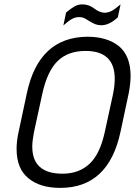

<svg xmlns="http://www.w3.org/2000/svg" viewBox="-20 -871 648 898"><path d="M57.6 -174.8Q57.6 -212.9 67.4 -255.9L105.5 -434.6Q161.1 -697.3 388.7 -699.2Q480.5 -699.2 536.1 -655.3Q590.8 -609.4 590.8 -515.6Q590.8 -480.5 582 -434.6L543.9 -255.9Q488.3 7.8 261.7 7.8Q167 7.8 113.3 -37.1Q57.6 -81.1 57.6 -174.8ZM469.7 -252 508.8 -431.6Q516.6 -470.7 516.6 -502.9Q516.6 -632.8 379.9 -632.8Q298.8 -632.8 250 -585.9Q201.2 -539.1 177.7 -431.6L138.7 -252Q130.9 -210.9 130.9 -185.5Q130.9 -58.6 272.5 -58.6Q349.6 -58.6 399.4 -105.5Q447.3 -150.4 469.7 -252ZM289.1 -812.5Q308.6 -829.1 328.1 -840.8Q344.7 -850.6 366.2 -850.6Q379.9 -850.6 394.5 -845.7Q406.2 -841.8 420.9 -831.1Q433.6 -821.3 446.3 -816.4Q458 -811.5 469.7 -811.5Q486.3 -811.5 502.9 -820.3Q520.5 -830.1 543.9 -850.6L531.2 -790Q491.2 -752.9 454.1 -752.9Q438.5 -752.9 425.8 -757.8Q415 -761.7 397.5 -772.5Q378.9 -784.2 372.1 -787.1Q363.3 -791 349.6 -791Q332 -791 316.4 -782.2Q301.8 -774.4 276.4 -752Z"/></svg>

Font: Dinish
Style: Italic
Weight: 400
Italic angle: -12°
Designer: Bert Driehuis
Foundry: Playbeing
Version: Version 3.002; git-62d0f29-release